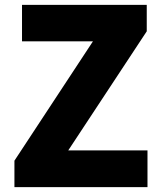

<svg xmlns="http://www.w3.org/2000/svg" viewBox="-20 -765 659 785"><path d="M39 0V-108L360 -596H70V-745H580V-637L259 -150H583V0Z"/></svg>

Font: Source Han Sans TC Heavy
Style: Regular
Weight: 900
Designer: Ryoko NISHIZUKA Ë•øÂ°öÊ∂ºÂ≠ê (kana, bopomofo & ideographs); Paul D. Hunt (Latin, Greek & Cyrillic); Sandoll Communicatio
Foundry: Adobe
Version: Version 2.004;hotconv 1.0.118;makeotfexe 2.5.65603